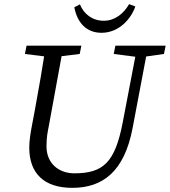

<svg xmlns="http://www.w3.org/2000/svg" viewBox="-20 -890 818 925"><path d="M121 -179C121 -54 193 15 328 15C474 15 579 -62 619 -274L694 -670H642L571 -299C534 -108 478 -55 338 -55C265 -55 204 -101 204 -185C204 -232 210 -256 215 -282L286 -670H201C185 -567 167 -463 148 -360L134 -286C127 -249 121 -212 121 -179ZM100 -630 221 -615H240L364 -630L372 -670H108L100 -630ZM528 -630 645 -615H664L770 -630L778 -670H536L528 -630ZM469 -732C554 -732 612 -800 632 -859L602 -870C576 -825 534 -790 480 -790C425 -790 384 -822 365 -869L338 -855C352 -781 396 -732 469 -732Z"/></svg>

Font: Source Serif Variable
Style: Italic
Weight: 389
Italic angle: -12°
Designer: Frank Grießhammer
Foundry: Adobe Systems Incorporated
Version: Version 3.001;hotconv 1.0.111;makeotfexe 2.5.65597